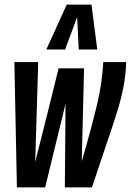

<svg xmlns="http://www.w3.org/2000/svg" viewBox="-20 -809 565 829"><path d="M377 0H260L263 -361Q241 -271 219 -180.5Q197 -90 175 0H53L42 -541H145L132 -110Q158 -211 183 -312Q208 -413 233 -514H343L333 -112Q357 -195 373 -255Q389 -315 400 -362Q411 -409 417 -451Q423 -493 426 -541H525Q523 -487 513.5 -436Q504 -385 485.5 -325.5Q467 -266 440 -187.5Q413 -109 377 0ZM180 -595 268 -789H375L400 -595H320L313 -735L261 -595Z"/></svg>

Font: Georama ExtraCondensed SemiBold
Style: Italic
Weight: 600
Width: 2
Italic angle: -9°
Designer: Jean-Baptiste Levee
Foundry: Production Type
Version: Version 1.000